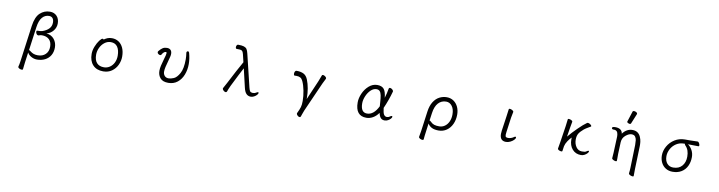

<svg xmlns="http://www.w3.org/2000/svg" viewBox="-27 -1695 10597 2828"><g transform="rotate(10 5271.5 -281.0)"><path d="M301 202Q283 202 264 192Q245 182 245 169V165Q255 132 262 78L335 -459Q354 -596 416.5 -654Q479 -712 564 -712Q628 -712 667 -670.5Q706 -629 706 -560Q706 -500 667.5 -451.5Q629 -403 567 -387Q641 -381 683.5 -328.5Q726 -276 726 -204Q726 -136 696.5 -86.5Q667 -37 614.5 -10.5Q562 16 495 16Q451 16 410 -6.5Q369 -29 351 -64L330 88L318 193Q317 202 301 202ZM360 -101Q364 -101 372 -95Q380 -89 384 -86Q409 -66 435.5 -57Q462 -48 497 -48Q568 -48 611.5 -90Q655 -132 655 -203Q655 -273 616 -311Q577 -349 506 -349Q486 -349 460 -339Q457 -338 452 -338Q437 -338 426 -354Q415 -370 415 -386Q415 -404 429 -404Q480 -404 501 -411Q565 -433 599.5 -470Q634 -507 634 -560Q634 -603 615.5 -625.5Q597 -648 562 -648Q502 -648 460.5 -601Q419 -554 405 -452L357 -100Z M1531 -486Q1588 -486 1632 -457Q1676 -428 1700.5 -373.5Q1725 -319 1725 -245Q1725 -179 1696.5 -118.5Q1668 -58 1614 -20Q1560 18 1486 18Q1386 18 1330.5 -42Q1275 -102 1275 -207Q1275 -261 1298 -318.5Q1321 -376 1350.5 -415Q1380 -454 1396 -454Q1406 -454 1413 -445Q1437 -463 1465 -474.5Q1493 -486 1531 -486ZM1658 -245Q1658 -330 1624.5 -378Q1591 -426 1525 -426Q1474 -426 1432 -394Q1390 -362 1366 -311Q1342 -260 1342 -208Q1342 -126 1379 -84.5Q1416 -43 1486 -43Q1534 -43 1573.5 -69.5Q1613 -96 1635.5 -142Q1658 -188 1658 -245Z M2666 -490Q2680 -490 2686 -472Q2710 -386 2710 -306Q2710 -221 2681.5 -147Q2653 -73 2596.5 -27.5Q2540 18 2459 18Q2377 18 2339 -26Q2301 -70 2301 -134Q2301 -170 2310.5 -212Q2320 -254 2339 -320Q2347 -347 2354 -373Q2360 -399 2360 -409Q2360 -418 2357 -421Q2354 -424 2348 -424Q2333 -424 2317 -410.5Q2301 -397 2288 -372Q2283 -364 2272 -364Q2257 -364 2243 -375Q2229 -386 2229 -400Q2229 -410 2236 -418Q2266 -455 2292 -470.5Q2318 -486 2354 -486Q2389 -486 2408.5 -466.5Q2428 -447 2428 -409Q2428 -389 2422 -365L2406 -305Q2389 -245 2380 -205.5Q2371 -166 2371 -135Q2371 -98 2392.5 -73Q2414 -48 2453 -48Q2486 -48 2530 -66.5Q2574 -85 2614 -156Q2654 -227 2654 -368Q2654 -414 2646 -464V-468Q2646 -477 2652 -483.5Q2658 -490 2666 -490Z M3757 -63Q3776 -76 3787 -76Q3797 -76 3797 -66Q3797 -54 3781 -36Q3765 -18 3740.5 -5Q3716 8 3691 8Q3652 8 3625.5 -18.5Q3599 -45 3585 -105L3519 -386Q3475 -305 3372 -97Q3359 -71 3348.5 -43.5Q3338 -16 3335 -7Q3329 6 3317 6Q3301 6 3284 -9.5Q3267 -25 3267 -39Q3267 -43 3269 -47Q3297 -95 3316 -133Q3427 -349 3498 -473L3471 -586Q3463 -617 3454 -629.5Q3445 -642 3429.5 -645.5Q3414 -649 3380 -649H3369Q3359 -649 3354.5 -656Q3350 -663 3350 -674Q3350 -689 3357.5 -701.5Q3365 -714 3377 -714Q3435 -714 3465 -704Q3495 -694 3508.5 -673Q3522 -652 3532 -611L3650 -122Q3660 -82 3670.5 -68Q3681 -54 3706 -52H3712Q3742 -52 3757 -63Z M4670 -483Q4673 -492 4685 -492Q4701 -492 4719.5 -478Q4738 -464 4738 -450Q4738 -448 4736 -442Q4725 -424 4699 -368L4504 72Q4500 80 4482 131L4470 166Q4465 179 4453 179Q4438 179 4421.5 163.5Q4405 148 4405 134Q4405 130 4406 128Q4436 66 4446.5 30Q4457 -6 4457 -63Q4457 -135 4441.5 -215Q4426 -295 4399 -353Q4385 -384 4362 -397.5Q4339 -411 4303 -411Q4286 -411 4276 -410H4275Q4269 -410 4265 -418Q4261 -426 4261 -438Q4261 -456 4269 -470.5Q4277 -485 4291 -485Q4355 -485 4397 -464Q4439 -443 4462 -387Q4486 -327 4498 -257.5Q4510 -188 4510 -118V-101L4634 -389Q4660 -451 4670 -483Z M5421 18Q5258 18 5258 -184Q5258 -247 5289 -318Q5320 -389 5375.5 -437.5Q5431 -486 5499 -486Q5567 -486 5598.5 -448.5Q5630 -411 5639 -319Q5662 -392 5672 -458Q5675 -476 5691 -476Q5707 -476 5724.5 -461.5Q5742 -447 5742 -432L5741 -428Q5725 -368 5700 -297.5Q5675 -227 5649 -170Q5657 -98 5672 -74Q5687 -50 5708 -47L5717 -46Q5743 -46 5759 -59Q5777 -73 5788 -73Q5798 -73 5798 -62Q5798 -51 5783 -33.5Q5768 -16 5744 -3Q5720 10 5694 10Q5659 10 5637 -11.5Q5615 -33 5603 -87Q5566 -35 5519 -8.5Q5472 18 5421 18ZM5585 -237Q5581 -306 5573 -345.5Q5565 -385 5547.5 -404Q5530 -423 5499 -423Q5453 -423 5413.5 -385Q5374 -347 5350 -290Q5326 -233 5326 -182Q5326 -45 5421 -45Q5521 -45 5589 -183Q5587 -201 5585 -237Z M6252 71 6293 -229Q6305 -317 6341.5 -375Q6378 -433 6429.5 -459.5Q6481 -486 6539 -486Q6597 -486 6641 -456Q6685 -426 6709 -374.5Q6733 -323 6733 -260Q6733 -182 6704 -118.5Q6675 -55 6622.5 -18.5Q6570 18 6502 18Q6441 18 6402 -1Q6363 -20 6340 -58L6322 79Q6319 99 6315.5 128.5Q6312 158 6310 184Q6309 195 6292 195Q6274 195 6255.5 184.5Q6237 174 6237 161V158Q6245 121 6252 71ZM6369 -91Q6395 -64 6424.5 -54Q6454 -44 6501 -44Q6547 -44 6584 -70Q6621 -96 6642.5 -143Q6664 -190 6664 -250Q6664 -329 6629 -375Q6594 -421 6541 -421Q6470 -421 6423.5 -370Q6377 -319 6363 -218L6347 -104Q6357 -104 6369 -91Z M7467 -470Q7469 -479 7481 -479Q7498 -479 7518.5 -467.5Q7539 -456 7539 -444V-441L7522 -353L7492 -135Q7488 -111 7488 -93Q7488 -66 7499.5 -59Q7511 -52 7530 -52Q7549 -52 7571 -58.5Q7593 -65 7608 -76Q7625 -89 7635 -89Q7645 -89 7645 -78Q7645 -61 7624 -40Q7603 -19 7571.5 -4Q7540 11 7509 11Q7417 11 7417 -93Q7417 -119 7421 -143L7453 -364Q7462 -418 7467 -470Z M8297 -115 8336 -369Q8342 -409 8349 -475Q8350 -483 8364 -483Q8381 -483 8400.5 -473.5Q8420 -464 8420 -452V-449Q8413 -414 8404 -360L8382 -222Q8438 -289 8513 -363Q8588 -437 8639 -472Q8644 -475 8651 -475Q8667 -475 8687 -461Q8707 -447 8707 -436Q8707 -431 8702 -428L8671 -410Q8632 -388 8608 -369Q8558 -327 8537 -292Q8516 -257 8516 -202Q8516 -139 8548 -92Q8580 -45 8635 -45Q8658 -45 8673.5 -47Q8689 -49 8700 -57Q8705 -61 8714.5 -66.5Q8724 -72 8730 -72Q8739 -72 8739 -63Q8739 -52 8723.5 -34.5Q8708 -17 8683 -3.5Q8658 10 8630 10Q8550 10 8501 -46Q8452 -102 8452 -192Q8452 -211 8453 -221Q8425 -195 8398 -154Q8371 -113 8363 -75Q8358 -52 8352 -1Q8351 7 8337 7Q8320 7 8301 -2.5Q8282 -12 8282 -25V-27Z M9269 -752Q9272 -764 9289.5 -764Q9307 -764 9323.5 -754.5Q9340 -745 9340 -732Q9340 -729 9339 -727L9277 -576Q9274 -567 9260.5 -567Q9247 -567 9232.5 -575Q9218 -583 9218 -589.5Q9218 -596 9219 -597ZM9012 -461Q9010 -483 9059 -483Q9158 -483 9169 -405Q9229 -486 9316.5 -486Q9404 -486 9439 -406Q9455 -369 9459 -333.5Q9463 -298 9462 -270L9451 73L9450 179Q9450 187 9434.5 187Q9419 187 9398 177.5Q9377 168 9376 155L9375 152Q9381 111 9382 65L9392 -274Q9392 -316 9388.5 -345.5Q9385 -375 9368.5 -398Q9352 -421 9313 -421Q9274 -421 9226.5 -382Q9179 -343 9175 -279L9168 -104Q9168 -95 9168 -74Q9168 -53 9168 -31.5Q9168 -10 9167 1Q9167 10 9152 10Q9137 10 9116 0Q9095 -10 9093 -23V-26Q9098 -73 9099 -112L9108 -330Q9110 -354 9107 -380Q9100 -443 9045 -443H9035Q9025 -443 9019 -448.5Q9013 -454 9012 -461Z M10324 -432Q10324 -418 10313 -418Q10225 -420 10187 -420H10156Q10195 -394 10220.5 -347Q10246 -300 10246 -244Q10246 -169 10217.5 -109.5Q10189 -50 10134 -16Q10079 18 10001 18Q9943 18 9898.5 -9.5Q9854 -37 9830 -85.5Q9806 -134 9806 -193Q9806 -263 9843.5 -330Q9881 -397 9948.5 -439.5Q10016 -482 10101 -482H10183Q10237 -482 10288 -485H10289Q10302 -485 10313 -466.5Q10324 -448 10324 -432ZM9874 -193Q9874 -125 9908 -85Q9942 -45 10000 -45Q10085 -45 10131.5 -99Q10178 -153 10178 -238Q10178 -289 10164.5 -328Q10151 -367 10121 -397Q10111 -407 10111 -417V-420H10097Q10033 -420 9982 -387Q9931 -354 9902.5 -301Q9874 -248 9874 -193Z"/></g></svg>

Font: Fusion Kai T
Style: Regular
Weight: 400
Designer: Fontworks Inc.
Version: Version 24.134;May 13, 2024